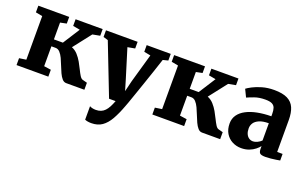

<svg xmlns="http://www.w3.org/2000/svg" viewBox="-90 -996 2689 1680"><g transform="rotate(20 1254.5 -156.0)"><path d="M34.5 0V-64L99 -73.5V-479.5L36 -491.5V-553.5H323.5V-491.5L265 -479.5V-323H348.5L448.5 -479.5L383 -491.5V-553.5H635V-491.5L566 -478.5L436.5 -312.5Q469 -299.5 493 -273Q517 -246.5 535 -214.8Q553 -183 567.5 -153Q582 -123 595.2 -101.8Q608.5 -80.5 623 -76.5L666 -65V0H497Q475 0 458.5 -18.8Q442 -37.5 428.5 -66.8Q415 -96 402.2 -129.2Q389.5 -162.5 375.8 -191.8Q362 -221 344.5 -239.8Q327 -258.5 304 -258.5H265V-73.5L330.5 -64V0Z M822.5 254Q803 254 787.8 251.2Q772.5 248.5 762 243.5V118Q769.5 123.5 785.5 127.5Q801.5 131.5 819.5 131.5Q846 131.5 866.5 123.2Q887 115 903 98.2Q919 81.5 932 56.8Q945 32 957 0H896L710 -478.5L666 -491.5V-553.5H960.5V-491.5L892.5 -479L975 -211.5L1005 -110.5L1029.5 -211.5L1106 -479.5L1045 -491.5V-553.5H1269V-491.5L1221 -479.5Q1202.5 -423 1180.8 -358Q1159 -293 1137.2 -230Q1115.5 -167 1097.2 -114.2Q1079 -61.5 1066.8 -27.2Q1054.5 7 1052 12.5Q1023.5 89.5 992.8 143.5Q962 197.5 921.5 225.8Q881 254 822.5 254Z M1299 0V-64L1363.5 -73.5V-479.5L1300.5 -491.5V-553.5H1588V-491.5L1529.5 -479.5V-323H1613L1713 -479.5L1647.5 -491.5V-553.5H1899.5V-491.5L1830.5 -478.5L1701 -312.5Q1733.5 -299.5 1757.5 -273Q1781.5 -246.5 1799.5 -214.8Q1817.5 -183 1832 -153Q1846.5 -123 1859.8 -101.8Q1873 -80.5 1887.5 -76.5L1930.5 -65V0H1761.5Q1739.5 0 1723 -18.8Q1706.5 -37.5 1693 -66.8Q1679.5 -96 1666.8 -129.2Q1654 -162.5 1640.2 -191.8Q1626.5 -221 1609 -239.8Q1591.5 -258.5 1568.5 -258.5H1529.5V-73.5L1595 -64V0Z M2128.5 11Q2083 11 2044.8 -9Q2006.5 -29 1983.8 -66.8Q1961 -104.5 1961 -158.5Q1961 -204 1985.2 -238.2Q2009.5 -272.5 2053.2 -295.2Q2097 -318 2155.8 -329.5Q2214.5 -341 2283 -341.5V-363Q2283 -397 2275.5 -418.5Q2268 -440 2247 -450.5Q2226 -461 2185 -461Q2128 -461 2085.5 -445.8Q2043 -430.5 2019 -419.5L1985 -489.5Q1998.5 -500.5 2033 -518.8Q2067.5 -537 2118 -551.8Q2168.5 -566.5 2229 -566.5Q2307.5 -566.5 2353 -543.8Q2398.5 -521 2418 -475.8Q2437.5 -430.5 2437.5 -362.5V-66L2488 -65.5V-4.5Q2476.5 -2 2453.2 1.5Q2430 5 2403.2 7.8Q2376.5 10.5 2355 10.5Q2316.5 10.5 2304 -0.5Q2291.5 -11.5 2291.5 -43V-67Q2279 -50.5 2256.2 -32.2Q2233.5 -14 2201.2 -1.5Q2169 11 2128.5 11ZM2206.5 -80Q2224.5 -80 2246.2 -90.5Q2268 -101 2283 -116V-276.5Q2228.5 -276.5 2195.2 -262Q2162 -247.5 2147.2 -224.8Q2132.5 -202 2132.5 -175Q2132.5 -145 2141.8 -124Q2151 -103 2167.5 -91.5Q2184 -80 2206.5 -80Z"/></g></svg>

Font: Merriweather 24pt Black
Style: Regular
Weight: 900
Designer: Eben Sorkin
Foundry: Eben Sorkin
Version: Version 2.100